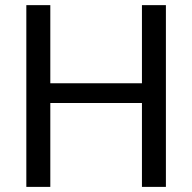

<svg xmlns="http://www.w3.org/2000/svg" viewBox="-20 -731 752 751"><path d="M83 0H176.8V-328.1H535.2V0H628.9V-710.9H535.2V-405.3H176.8V-710.9H83Z"/></svg>

Font: Roboto Flex
Style: Regular
Weight: 400
Designer: Berlow after Robertson
Foundry: Google
Version: Version 3.200;gftools[0.9.32]